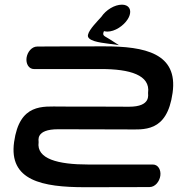

<svg xmlns="http://www.w3.org/2000/svg" viewBox="-20 -782 780 802"><path d="M428.1 -600.1 476.7 -593.5 437.5 -618.5C416 -632.3 405.3 -632.3 414.3 -652C417.2 -651.2 423.2 -650 428.2 -650C459.8 -650 496 -673.9 513.7 -702C527.8 -724.2 528.6 -749.5 507.3 -759.1C502.2 -761.4 496.1 -762.5 489.5 -762.5C458.5 -762.5 422.6 -740.6 403.1 -711.4C386.7 -693 352.6 -659.2 347.7 -637.3C340.2 -610.8 400.5 -603.8 428.1 -600.1ZM335 0C496.5 0 605.1 -0.7 605.1 -0.7C627.8 -0.7 646.3 -23.6 649.7 -47.8C653.1 -71.9 641 -94.8 618.3 -94.8L348.3 -94.8C222.5 -94.8 131.4 -118.1 141.3 -188.1C142.1 -193.6 126.1 -242.3 223.4 -242.1C226.9 -242.1 230.2 -242.1 233.3 -242.1C265.2 -242 373.2 -241.4 507.9 -241.4C579.9 -241.4 677.4 -226.6 700.9 -393.9C724.2 -559.4 585.5 -588.4 415.9 -588.4C245.5 -588.4 135.5 -587.6 135.5 -587.6C112.8 -587.6 94.3 -564.8 90.9 -540.6C87.6 -516.4 99.6 -493.5 122.3 -493.5L402.6 -493.6C521.8 -493.6 609 -468.9 598.5 -393.9C597.6 -388 612.9 -336 518.6 -336.2C518.6 -336.2 404.3 -336.9 234 -336.9C159.4 -336.9 61.8 -351.4 38.9 -188.9C16.3 -28 156.3 0 335 0ZM224.3 -242.2C225.3 -242.2 227.2 -242.2 230 -242.1C230.2 -243.1 231.3 -251.1 231.4 -252.1C227.9 -252.1 225.7 -252.2 225.7 -252.2C225.7 -252.2 224.4 -243.2 224.3 -242.2Z"/></svg>

Font: Hi.
Style: Black
Weight: 400
Designer: Mew Too, Robert Jablonski
Foundry: Cannot Into Space Fonts
Version: Version 1.996